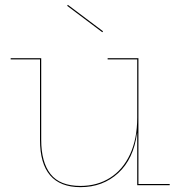

<svg xmlns="http://www.w3.org/2000/svg" viewBox="-20 -764 750 792"><path d="M680 -5V0H546V-214H545Q531 -108 467.5 -50Q404 8 312 8Q145 8 145 -187V-519H24V-524H150V-187Q150 -95 188.5 -46Q227 3 312 3Q381 3 434 -30.5Q487 -64 516.5 -127.5Q546 -191 546 -278V-519H424V-524H551V-5ZM405 -635 402 -631 257 -740 260 -744Z"/></svg>

Font: Hepta Slab Hairline
Style: Regular
Weight: 400
Designer: Michael LaGattuta
Foundry: Michael LaGattuta
Version: Version 1.100; ttfautohint (v1.8) -l 8 -r 50 -G 200 -x 14 -D